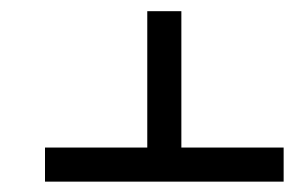

<svg xmlns="http://www.w3.org/2000/svg" viewBox="-20 -458 540 352"><path d="M312.5 -187.5H500V-125H62.5V-187.5H250V-437.5H312.5Z"/></svg>

Font: ChillBitmapSE 16px
Style: Regular
Weight: 400
Designer: Designed by Warren2060
Foundry: ChillType
Version: Version 1.000